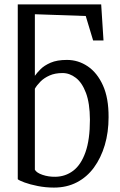

<svg xmlns="http://www.w3.org/2000/svg" viewBox="-20 -839 544 870"><path d="M224.5 11Q187 11 151.5 4Q116 -3 91 -12.2Q66 -21.5 60.5 -27V-819H438.5L449 -655.5H402L368.5 -766.5L138 -774.5V-495.5Q147 -508.5 163.5 -525.2Q180 -542 209.2 -554.8Q238.5 -567.5 283.5 -567.5Q334.5 -567.5 377.5 -538.5Q420.5 -509.5 446.5 -452Q472.5 -394.5 472 -308Q472 -239.5 454.8 -181.5Q437.5 -123.5 405.8 -80Q374 -36.5 328.2 -12.8Q282.5 11 224.5 11ZM230.5 -38Q276 -38.5 311.5 -65.2Q347 -92 367.2 -149Q387.5 -206 387.5 -297Q387 -371.5 369.5 -418Q352 -464.5 323.8 -486.2Q295.5 -508 263.5 -508Q229.5 -508 204.8 -497Q180 -486 163.8 -469.8Q147.5 -453.5 138 -437V-70Q145.5 -56 172.5 -46.8Q199.5 -37.5 230.5 -38Z"/></svg>

Font: Merriweather 24pt SemiCondensed Light
Style: Regular
Weight: 300
Width: 4
Designer: Eben Sorkin
Foundry: Eben Sorkin
Version: Version 2.100